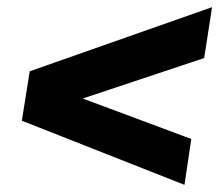

<svg xmlns="http://www.w3.org/2000/svg" viewBox="-20 -618 614 536"><path d="M495 -102 41 -281 63 -419 572 -598 550 -456 211 -343 514 -230Z"/></svg>

Font: MuseoModerno Thin
Style: Bold Italic
Weight: 700
Italic angle: -9°
Version: Version 1.003